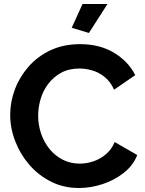

<svg xmlns="http://www.w3.org/2000/svg" viewBox="-20 -935 726 961"><path d="M31 -360Q31 -425 54.5 -487.5Q78 -550 123 -601.5Q168 -653 233 -683.5Q298 -714 381 -714Q479 -714 550.5 -671Q622 -628 657 -559L551 -486Q533 -526 504 -549.5Q475 -573 442 -582.5Q409 -592 377 -592Q325 -592 286.5 -571Q248 -550 222 -516Q196 -482 183.5 -440Q171 -398 171 -356Q171 -309 186 -265.5Q201 -222 228.5 -188.5Q256 -155 294.5 -135.5Q333 -116 379 -116Q412 -116 446 -127Q480 -138 509 -162Q538 -186 554 -224L667 -159Q646 -106 598.5 -69Q551 -32 492 -13Q433 6 375 6Q299 6 236 -25.5Q173 -57 127.5 -109.5Q82 -162 56.5 -227.5Q31 -293 31 -360ZM425 -770 339 -796 393 -915H518Z"/></svg>

Font: Raleway Thin
Style: Bold
Weight: 700
Version: Version 4.026